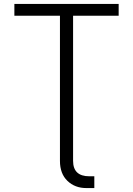

<svg xmlns="http://www.w3.org/2000/svg" viewBox="-20 -747 672 971"><path d="M52.7 -667.5V-727.1H580.1V-667.5H349.6V66.4Q349.6 144.5 431.6 144.5H457V204.1H416.5Q358.9 204.1 321 167.7Q283.2 131.3 283.2 66.9V-667.5Z"/></svg>

Font: Interop Light
Style: Regular
Weight: 300
Designer: Rasmus Andersson, Google, Jang Haemin
Foundry: jhaemin
Version: Version 1.007